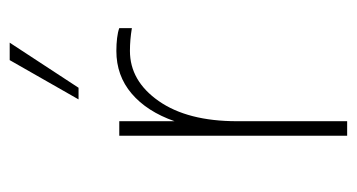

<svg xmlns="http://www.w3.org/2000/svg" viewBox="-190 -546 736 396"><g transform="rotate(-90 178.0 -348.0)"><path d="M96 0V-470H126V-356Q146 -413 183 -444.5Q220 -476 271 -476Q285 -476 297.5 -474.5Q310 -473 318 -470V-444Q306 -446 294.5 -447Q283 -448 271 -448Q209 -448 167.5 -388.5Q126 -329 126 -227V0ZM171 -554 252 -696H288L195 -554Z"/></g></svg>

Font: Gantari Thin
Style: Regular
Weight: 250
Designer: Anugrah Pasau
Foundry: Lafontype
Version: Version 1.000